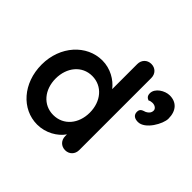

<svg xmlns="http://www.w3.org/2000/svg" viewBox="-174 -947 1164 1164"><g transform="rotate(45 408.0 -365.0)"><path d="M448 -61C448 -26 473 0 508 0C543 0 568 -26 568 -61V-679C568 -715 543 -740 508 -740C473 -740 448 -714 448 -679V-464C413 -509 353 -545 283 -545C150 -545 40 -426 40 -267C40 -107 146 10 278 10C350 10 415 -28 448 -76ZM160 -267C160 -362 219 -435 306 -435C394 -435 453 -362 453 -267C453 -172 394 -100 306 -100C219 -100 160 -172 160 -267ZM722 -684C681 -684 627 -651 627 -608C627 -585 638 -577 652 -571C660 -576 672 -578 680 -578C703 -578 718 -564 718 -550C718 -531 707 -519 690 -510C677 -504 651 -503 651 -473C651 -444 672 -433 699 -433C761 -433 816 -534 816 -578C816 -647 779 -684 722 -684Z"/></g></svg>

Font: Hotpoint
Style: Bold
Weight: 700
Designer: Andrew Paglinawan, Luciano Perondi, Riccardo Olocco
Foundry: CAST Cooperativa Anonima Servizi Tipografici
Version: Version 1.000;PS 2.1;hotconv 16.6.51;makeotf.lib2.5.65220